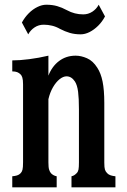

<svg xmlns="http://www.w3.org/2000/svg" viewBox="-20 -797 540 817"><path d="M323.2 -650.9Q297.9 -650.9 277.1 -657Q256.3 -663.1 235.8 -673.8Q218.8 -683.6 201.4 -687.7Q184.1 -691.9 166 -691.9Q144.5 -691.9 127.2 -680.4Q109.9 -668.9 100.1 -650.9L73.2 -701.2Q85.4 -723.6 102.5 -740.7Q119.6 -757.8 139.2 -767.3Q158.7 -776.9 176.8 -776.9Q202.6 -776.9 223.1 -771Q243.7 -765.1 264.2 -753.9Q281.2 -744.6 298.6 -740.2Q315.9 -735.8 334 -735.8Q355.5 -735.8 373 -747.3Q390.6 -758.8 399.9 -776.9L426.8 -727.1Q415 -704.6 397.7 -687.5Q380.4 -670.4 361.1 -660.6Q341.8 -650.9 323.2 -650.9ZM186 -475.1Q201.2 -514.6 231.4 -537.4Q261.7 -560.1 301.8 -560.1Q325.2 -560.1 350.3 -549.1Q375.5 -538.1 394 -508.8Q409.2 -485.8 416.5 -450Q423.8 -414.1 423.8 -358.9V-105Q423.8 -84 426.5 -75.4Q429.2 -66.9 436 -60.1Q441.9 -53.7 451.2 -50.8Q460.4 -47.9 471.2 -46.9V0H284.2V-46.9Q290 -48.3 294.7 -50.8Q299.3 -53.2 306.2 -60.1Q312 -65.9 314 -75.4Q315.9 -85 315.9 -106V-332Q315.9 -378.4 312.3 -406.7Q308.6 -435.1 298.8 -450.2Q284.2 -472.2 263.2 -472.2Q249 -472.2 233.6 -460Q218.3 -447.8 205.6 -426Q192.9 -404.3 186 -375V-106Q186 -84.5 189 -75.2Q191.9 -65.9 196.8 -60.1Q200.7 -55.7 207 -52Q213.4 -48.3 221.2 -46.9V0H32.2V-46.9Q43.5 -47.9 52.5 -50.5Q61.5 -53.2 67.9 -60.1Q73.2 -65.4 75.7 -74.7Q78.1 -84 78.1 -106.9V-438Q78.1 -457.5 75 -467Q71.8 -476.6 67.9 -480Q61.5 -486.8 53.2 -490Q44.9 -493.2 32.2 -493.2V-540Q64 -540 104.2 -545.2Q144.5 -550.3 186 -560.1Z"/></svg>

Font: BIZ UDMincho
Style: Bold
Weight: 700
Monospace: yes
Designer: TypeBank Co., Ltd.
Foundry: Morisawa Inc.
Version: Version 1.06